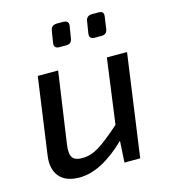

<svg xmlns="http://www.w3.org/2000/svg" viewBox="-107 -784 783 883"><g transform="rotate(-15 284.5 -342.5)"><path d="M261 -590H229Q202 -590 205 -615L214 -671Q218 -698 245 -698H274Q304 -698 299 -671L290 -616Q287 -590 261 -590ZM429 -590H397Q370 -590 373 -615L382 -671Q385 -698 413 -698H442Q458 -698 463 -691.5Q468 -685 466 -671L458 -616Q455 -590 429 -590ZM523 -488 455 0H380L386 -102Q267 13 164 13Q98 13 68 -23.5Q38 -60 47 -123L98 -488H195L146 -148Q140 -105 152 -87.5Q164 -70 198 -70Q239 -70 278 -94Q317 -118 385 -178L427 -488Z"/></g></svg>

Font: Exo 2.0 Medium
Style: Italic
Weight: 500
Italic angle: -8°
Designer: Natanael Gama
Version: Version 1.001;PS 001.001;hotconv 1.0.70;makeotf.lib2.5.58329